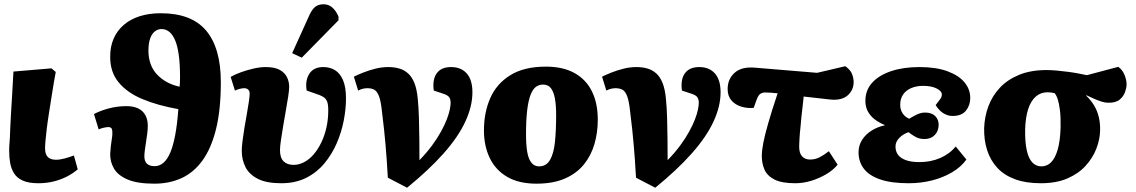

<svg xmlns="http://www.w3.org/2000/svg" viewBox="-20 -844 5318 899"><path d="M159 14Q114 14 86.5 1.5Q59 -11 45.5 -33Q32 -55 27.5 -81.5Q23 -108 23 -136Q23 -140 23 -147Q23 -154 23.5 -162Q24 -170 25 -180.5Q26 -191 26.5 -203.5Q27 -216 27.5 -231Q28 -246 29 -264Q30 -282 31 -302Q32 -322 33.5 -345Q35 -368 36.5 -393.5Q38 -419 39.5 -448Q41 -477 43 -509L221 -524L241 -507Q231 -453 223.5 -404.5Q216 -356 209.5 -315.5Q203 -275 199 -242Q195 -209 193 -185.5Q191 -162 191 -149Q191 -133 196 -121Q201 -109 212.5 -102.5Q224 -96 243 -96Q261 -96 284.5 -102.5Q308 -109 326 -116L344 -51Q319 -30 289.5 -15.5Q260 -1 227.5 6.5Q195 14 159 14Z M703 16Q623 16 577.5 -3.5Q532 -23 513.5 -55Q495 -87 496 -125Q497 -143 499 -160.5Q501 -178 503.5 -193Q506 -208 506 -216Q507 -232 503.5 -240.5Q500 -249 487 -249Q481 -249 468 -246.5Q455 -244 442 -238L420 -310Q450 -326 490 -336.5Q530 -347 571 -347Q622 -347 647 -322.5Q672 -298 672 -255Q672 -238 669.5 -219Q667 -200 664 -180.5Q661 -161 658.5 -143Q656 -125 656 -112Q656 -89 668 -77.5Q680 -66 704 -66Q727 -66 745.5 -82Q764 -98 777.5 -130Q791 -162 800.5 -212.5Q810 -263 815 -333Q719 -350 647 -380Q575 -410 535 -459Q495 -508 496 -580Q496 -626 512 -663Q528 -700 559 -727Q590 -754 634 -768Q678 -782 733 -782Q804 -782 857 -762Q910 -742 944.5 -701.5Q979 -661 996.5 -600.5Q1014 -540 1014 -459Q1014 -330 991.5 -239.5Q969 -149 928 -92.5Q887 -36 830 -10Q773 16 703 16ZM821 -438Q822 -449 822.5 -459.5Q823 -470 823 -482Q823 -544 817 -587Q811 -630 799.5 -656.5Q788 -683 772 -695.5Q756 -708 736 -708Q719 -708 705 -697Q691 -686 683 -663.5Q675 -641 675 -607Q675 -573 685 -545Q695 -517 714.5 -496Q734 -475 761 -460Q788 -445 821 -438Z M1297 14Q1228 14 1187.5 -6.5Q1147 -27 1129.5 -61.5Q1112 -96 1112 -138Q1112 -155 1115.5 -183.5Q1119 -212 1124.5 -245.5Q1130 -279 1136 -311.5Q1142 -344 1145.5 -369.5Q1149 -395 1149 -406Q1149 -418 1142 -424.5Q1135 -431 1123 -431Q1115 -431 1103 -428Q1091 -425 1080 -420L1060 -484Q1081 -496 1109 -506Q1137 -516 1167.5 -523Q1198 -530 1223 -530Q1267 -530 1290.5 -516.5Q1314 -503 1324 -482Q1334 -461 1334 -438Q1334 -422 1329.5 -392.5Q1325 -363 1318.5 -327Q1312 -291 1306 -254.5Q1300 -218 1295.5 -188Q1291 -158 1291 -141Q1291 -105 1308 -88.5Q1325 -72 1355 -72Q1380 -72 1404.5 -85Q1429 -98 1449 -121.5Q1469 -145 1484.5 -177Q1500 -209 1508.5 -247Q1517 -285 1517 -328Q1517 -355 1511.5 -369Q1506 -383 1492.5 -391Q1479 -399 1456 -406L1416 -420Q1408 -466 1428 -498Q1448 -530 1494 -530Q1525 -530 1548.5 -515.5Q1572 -501 1586 -469Q1600 -437 1600 -382Q1600 -334 1589.5 -279.5Q1579 -225 1556.5 -173Q1534 -121 1498.5 -78.5Q1463 -36 1413 -11Q1363 14 1297 14ZM1393 -574 1348 -595 1425 -765Q1438 -796 1453.5 -810Q1469 -824 1495 -824Q1520 -824 1537.5 -807.5Q1555 -791 1565 -766V-749Z M1886 35 1796 -12Q1793 -62 1790.5 -99Q1788 -136 1785 -168Q1782 -200 1778.5 -235.5Q1775 -271 1769 -317Q1764 -367 1755.5 -391Q1747 -415 1734 -423Q1721 -431 1700 -431Q1692 -431 1681.5 -429Q1671 -427 1657 -420L1637 -485Q1655 -494 1681.5 -504.5Q1708 -515 1738 -522.5Q1768 -530 1798 -530Q1825 -530 1848.5 -523.5Q1872 -517 1890.5 -500.5Q1909 -484 1920.5 -455Q1932 -426 1936 -382Q1940 -343 1941.5 -293Q1943 -243 1943.5 -190.5Q1944 -138 1944 -94Q1978 -129 2003 -163Q2028 -197 2045 -228Q2062 -259 2072 -285Q2082 -311 2086 -331Q2090 -351 2090 -362Q2090 -379 2083 -389Q2076 -399 2053 -406L2011 -420Q2004 -472 2025 -501Q2046 -530 2092 -530Q2139 -530 2165.5 -500Q2192 -470 2192 -412Q2192 -346 2158.5 -274Q2125 -202 2056.5 -125Q1988 -48 1886 35Z M2492 16Q2410 16 2355.5 -15.5Q2301 -47 2273.5 -103.5Q2246 -160 2246 -234Q2246 -317 2275.5 -384.5Q2305 -452 2369.5 -492Q2434 -532 2536 -532Q2616 -532 2670 -502Q2724 -472 2751.5 -416.5Q2779 -361 2779 -283Q2779 -224 2763.5 -170Q2748 -116 2714 -74Q2680 -32 2625 -8Q2570 16 2492 16ZM2504 -65Q2538 -65 2555.5 -95.5Q2573 -126 2578.5 -180Q2584 -234 2584 -305Q2584 -350 2578.5 -381.5Q2573 -413 2560 -430.5Q2547 -448 2523 -448Q2504 -448 2489.5 -437.5Q2475 -427 2464.5 -400.5Q2454 -374 2448.5 -328.5Q2443 -283 2443 -215Q2443 -167 2448.5 -133.5Q2454 -100 2468 -82.5Q2482 -65 2504 -65Z M3048 35 2958 -12Q2955 -62 2952.5 -99Q2950 -136 2947 -168Q2944 -200 2940.5 -235.5Q2937 -271 2931 -317Q2926 -367 2917.5 -391Q2909 -415 2896 -423Q2883 -431 2862 -431Q2854 -431 2843.5 -429Q2833 -427 2819 -420L2799 -485Q2817 -494 2843.5 -504.5Q2870 -515 2900 -522.5Q2930 -530 2960 -530Q2987 -530 3010.5 -523.5Q3034 -517 3052.5 -500.5Q3071 -484 3082.5 -455Q3094 -426 3098 -382Q3102 -343 3103.5 -293Q3105 -243 3105.5 -190.5Q3106 -138 3106 -94Q3140 -129 3165 -163Q3190 -197 3207 -228Q3224 -259 3234 -285Q3244 -311 3248 -331Q3252 -351 3252 -362Q3252 -379 3245 -389Q3238 -399 3215 -406L3173 -420Q3166 -472 3187 -501Q3208 -530 3254 -530Q3301 -530 3327.5 -500Q3354 -470 3354 -412Q3354 -346 3320.5 -274Q3287 -202 3218.5 -125Q3150 -48 3048 35Z M3704 14Q3640 14 3606 -3.5Q3572 -21 3559.5 -50Q3547 -79 3547 -113Q3547 -139 3554 -175Q3561 -211 3577 -267Q3593 -323 3621 -407Q3604 -409 3589 -410Q3574 -411 3563 -411Q3550 -411 3540 -404.5Q3530 -398 3522 -375L3509 -339Q3480 -336 3451.5 -344.5Q3423 -353 3405 -373.5Q3387 -394 3387 -427Q3387 -474 3420 -503.5Q3453 -533 3517 -527L3806 -503L3938 -534Q3962 -517 3969.5 -497.5Q3977 -478 3977 -460Q3977 -425 3953 -401Q3929 -377 3885 -377Q3874 -377 3853.5 -379.5Q3833 -382 3805 -385Q3777 -388 3743 -392Q3741 -375 3739.5 -359Q3738 -343 3736 -327.5Q3734 -312 3732.5 -297.5Q3731 -283 3730 -269Q3729 -255 3727.5 -242.5Q3726 -230 3725 -217.5Q3724 -205 3723.5 -194.5Q3723 -184 3722.5 -175Q3722 -166 3722 -157Q3722 -127 3735.5 -112Q3749 -97 3773 -97Q3797 -97 3817.5 -107.5Q3838 -118 3861 -136L3902 -73Q3882 -48 3849 -28.5Q3816 -9 3778.5 2.5Q3741 14 3704 14Z M4235 14Q4153 14 4101 -4Q4049 -22 4024.5 -54.5Q4000 -87 4000 -131Q4000 -163 4016.5 -189Q4033 -215 4061 -232.5Q4089 -250 4122 -257V-259Q4097 -269 4076.5 -284.5Q4056 -300 4044 -321.5Q4032 -343 4032 -372Q4032 -422 4064 -457Q4096 -492 4153 -511Q4210 -530 4285 -530Q4363 -530 4416 -510.5Q4469 -491 4496 -458.5Q4523 -426 4523 -385Q4523 -351 4503 -326Q4483 -301 4440 -301Q4423 -301 4407 -308.5Q4391 -316 4379.5 -328Q4368 -340 4361 -352Q4377 -372 4383.5 -381.5Q4390 -391 4390 -402Q4390 -417 4366 -429.5Q4342 -442 4302 -442Q4272 -442 4247.5 -432Q4223 -422 4209 -402Q4195 -382 4195 -353Q4195 -330 4206.5 -313Q4218 -296 4237 -288Q4253 -298 4272.5 -307.5Q4292 -317 4311 -317Q4342 -317 4358.5 -301Q4375 -285 4375 -260Q4375 -231 4357 -212Q4339 -193 4309 -193Q4285 -193 4267 -203Q4249 -213 4234 -225Q4211 -218 4192 -199.5Q4173 -181 4173 -158Q4173 -135 4185 -119Q4197 -103 4222 -94Q4247 -85 4285 -85Q4338 -85 4382 -104Q4426 -123 4455 -158L4505 -97Q4480 -62 4437.5 -37Q4395 -12 4343 1Q4291 14 4235 14Z M4853 14Q4783 14 4732 -5Q4681 -24 4649 -59Q4617 -94 4602 -141Q4587 -188 4588 -244Q4590 -298 4608 -346.5Q4626 -395 4661.5 -433Q4697 -471 4751.5 -493.5Q4806 -516 4881 -516Q4902 -516 4929 -513.5Q4956 -511 4982.5 -507.5Q5009 -504 5032 -499.5Q5055 -495 5069 -492L5216 -531Q5236 -517 5245.5 -493Q5255 -469 5255 -449Q5255 -434 5248 -413.5Q5241 -393 5222.5 -377.5Q5204 -362 5168 -363Q5154 -363 5137 -368.5Q5120 -374 5102 -382Q5084 -390 5067 -398L5066 -396Q5088 -375 5103 -350Q5118 -325 5125 -295.5Q5132 -266 5131 -232Q5130 -191 5113.5 -148Q5097 -105 5063.5 -68Q5030 -31 4978 -8.5Q4926 14 4853 14ZM4856 -65Q4882 -65 4901 -83.5Q4920 -102 4932 -142Q4944 -182 4946 -247Q4947 -296 4943 -327.5Q4939 -359 4933 -378Q4927 -397 4918 -408Q4908 -410 4900 -411Q4892 -412 4885 -412Q4853 -412 4830 -392Q4807 -372 4794.5 -334Q4782 -296 4780 -240Q4779 -179 4787.5 -140.5Q4796 -102 4813.5 -83.5Q4831 -65 4856 -65Z"/></svg>

Font: Literata 18pt ExtraBold
Style: Italic
Weight: 800
Italic angle: -2°
Designer: Latin by Veronika Burian and Jose Scaglione. Greek by Irene Vlachou. Cyrillic by Vera Evstafieva
Foundry: TypeTogether
Version: Version 3.103;gftools[0.9.29]